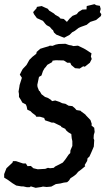

<svg xmlns="http://www.w3.org/2000/svg" viewBox="-40 -888 506 921"><path d="M184 9 166 7 158 9 131 13 108 6 102 10H89L71 6H62L38 2L20 -9L-2 -25L-20 -36V-53L-9 -81L7 -96L20 -108L22 -115H37L70 -104H84L92 -91L108 -92L120 -81L141 -76L177 -78L190 -83L200 -81L218 -83L224 -89L244 -99L261 -108L266 -114L274 -124L289 -146L297 -154L298 -167L307 -188V-211L304 -225L302 -245L287 -254L277 -263L273 -270L254 -279L253 -283L232 -293L218 -300H208L176 -311L172 -322L152 -328H134L130 -335L115 -346L106 -355L91 -362L88 -377L84 -387L67 -396L60 -409L51 -423V-437L49 -449L53 -472L54 -480L65 -515L55 -530L63 -546L69 -557L87 -576L91 -583L101 -601L115 -615L134 -630L136 -639L153 -654L172 -660L193 -666L199 -669L212 -668L227 -674L242 -677L274 -678L291 -672L303 -670L312 -667L334 -669L363 -655L378 -646L399 -632L396 -617L400 -605L391 -587L367 -568L359 -570L342 -559L320 -561L302 -576L297 -587H283L266 -598L228 -599L212 -597L210 -590L187 -577L179 -566L174 -561L166 -547L159 -526L147 -519L139 -481L140 -471L147 -453L151 -450L159 -436L176 -423L188 -419L203 -410L210 -403L225 -406L246 -399L258 -393L274 -390L289 -381L307 -379L318 -370L327 -360L346 -357L350 -353L369 -339L373 -334L394 -312L400 -294L399 -286L412 -275L414 -255L410 -241L409 -224L412 -216L410 -185L399 -159L389 -137L380 -129L378 -116L366 -96L369 -91L351 -76L335 -64L325 -52L312 -42L298 -33L291 -22L282 -14L266 -12L250 -8L228 -5L206 7ZM268 -707 257 -711 230 -722 219 -732 214 -744 210 -746 199 -759 184 -767 178 -773 166 -788 155 -793 137 -801 123 -820 119 -830 135 -848 137 -855 160 -859 175 -852 189 -846 197 -836H198L219 -823L225 -817L243 -807L250 -799L266 -797L281 -783L294 -799L308 -812L328 -820L337 -831L355 -842L375 -843L376 -859L413 -868L422 -863L439 -860L443 -845L439 -830L446 -820L444 -811L421 -792L393 -783L383 -775L376 -769L348 -759L337 -754L319 -740L306 -733L294 -721Z"/></svg>

Font: Winky Rough
Style: Italic
Weight: 400
Italic angle: -8.97852°
Designer: Simon Atzbach
Foundry: typofactur
Version: Version 1.206